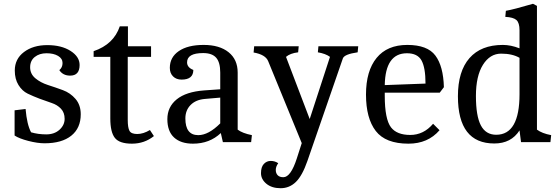

<svg xmlns="http://www.w3.org/2000/svg" viewBox="-20 -750 2950 1013"><path d="M58 -378Q58 -439 106.5 -475.5Q155 -512 229.5 -512Q304 -512 352 -481.5Q400 -451 400 -407Q400 -351 350 -351Q312 -351 293 -380Q310 -394 310 -417.5Q310 -441 286.5 -455Q263 -469 225.5 -469Q188 -469 163.5 -449.5Q139 -430 139 -395Q139 -360 166.5 -337Q194 -314 233 -301.5Q272 -289 311.5 -274.5Q351 -260 378.5 -228Q406 -196 406 -147Q406 -74 356 -34Q306 6 215 6Q178 6 129.5 -6.5Q81 -19 57 -35V-168L115 -175Q122 -93 144 -52Q181 -41 224 -41Q267 -41 294 -65.5Q321 -90 321 -123Q321 -156 301.5 -176.5Q282 -197 253 -206.5Q224 -216 189.5 -229Q155 -242 126 -256Q97 -270 77.5 -301.5Q58 -333 58 -378Z M562 -125V-450H474V-480Q580 -516 612 -611H655V-506H777V-450H654V-117Q654 -77 663 -60Q672 -43 704 -43Q736 -43 771 -64L792 -32Q742 8 676 8Q610 8 586 -22.5Q562 -53 562 -125Z M998 8Q934 8 898.5 -24.5Q863 -57 863 -121.5Q863 -186 912.5 -226Q962 -266 1057 -273L1142 -279V-367Q1142 -421 1120.5 -445.5Q1099 -470 1052 -470Q967 -470 967 -421Q967 -394 1000 -381Q1000 -330 938 -330Q910 -330 893 -347Q876 -364 876 -392Q876 -448 923.5 -480.5Q971 -513 1054.5 -513Q1138 -513 1186 -474.5Q1234 -436 1234 -367V-66Q1259 -47 1309 -37L1305 0H1156L1145 -48Q1086 8 998 8ZM958 -125Q958 -37 1026 -37Q1080 -37 1142 -99V-235L1061 -228Q1013 -224 985.5 -196Q958 -168 958 -125Z M1448 111Q1435 129 1435 146.5Q1435 164 1445 174.5Q1455 185 1475 185Q1514 185 1546 86L1572 5L1395 -427Q1381 -462 1318 -473L1321 -506H1556L1553 -474Q1511 -469 1489 -450L1614 -122L1721 -450Q1698 -467 1657 -474L1660 -506H1870L1867 -474Q1797 -464 1789 -442L1602 99Q1575 177 1541 210Q1507 243 1460.5 243Q1414 243 1385.5 219.5Q1357 196 1357 163.5Q1357 131 1372 115Q1387 99 1408.5 99Q1430 99 1448 111Z M2010 -261V-245Q2010 -121 2043 -78Q2074 -38 2144.5 -38Q2215 -38 2265 -97L2299 -63Q2238 8 2135 8Q2014 8 1962.5 -59Q1911 -126 1911 -251Q1911 -376 1967 -444.5Q2023 -513 2129 -513Q2235 -513 2277 -457Q2319 -401 2322 -290L2300 -261ZM2127 -469Q2013 -469 2010 -301L2225 -309Q2225 -393 2204 -431Q2183 -469 2127 -469Z M2588 7Q2396 7 2396 -242Q2396 -374 2457 -443.5Q2518 -513 2633 -513Q2675 -513 2721 -495V-590Q2721 -630 2704.5 -644.5Q2688 -659 2646 -661L2649 -693Q2690 -700 2792 -730L2813 -719V-66Q2840 -46 2888 -37L2884 0H2729L2721 -62Q2677 7 2588 7ZM2721 -253V-445Q2683 -467 2624 -467Q2565 -467 2528 -408Q2491 -349 2491 -243.5Q2491 -138 2517 -88.5Q2543 -39 2598 -39Q2721 -39 2721 -253Z"/></svg>

Font: Cambo
Style: Regular
Weight: 400
Designer: Carolina Giovagnoli, Andres Torresi
Foundry: Carolina Giovagnoli, Andres Torresi
Version: Version 2.001